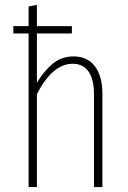

<svg xmlns="http://www.w3.org/2000/svg" viewBox="-20 -760 522 780"><path d="M278.8 -530.8Q335.4 -530.8 365.7 -490.5Q396 -450.2 396 -379.9V0H361.8V-376Q361.8 -437.5 339.8 -469.2Q317.9 -501 274.9 -501Q193.8 -501 129.9 -377.9V0H96.2V-624H34.2V-653.8H96.2V-733.9L129.9 -740.2V-653.8H272V-624H129.9V-423.8Q160.2 -474.1 195.8 -502.4Q231.4 -530.8 278.8 -530.8Z"/></svg>

Font: Fira Sans Compressed UltraLight
Style: Regular
Weight: 200
Width: 1
Designer: Carrois Corporate & Edenspiekermann AG
Foundry: Carrois Corporate GbR & Edenspiekermann AG
Version: Version 4.203;PS 004.203;hotconv 1.0.88;makeotf.lib2.5.64775